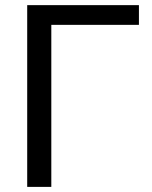

<svg xmlns="http://www.w3.org/2000/svg" viewBox="-20 -731 596 751"><path d="M523.4 -633.8H180.7V0H86.4V-710.9H523.4Z"/></svg>

Font: Roboto-ThirdPerson-AD3FC
Style: ThirdPerson-AD3FC
Weight: 400
Designer: Google
Version: Version 2.137; 2017